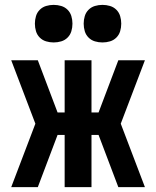

<svg xmlns="http://www.w3.org/2000/svg" viewBox="-20 -767 640 787"><path d="M26 0 125 -260 26 -520H135L216 -306H245V-520H355V-306H384L465 -520H574L475 -260L574 0H465L384 -214H355V0H245V-214H216L135 0ZM400 -593Q384 -593 369 -597.5Q354 -602 343 -613Q332 -624 327.5 -639Q323 -654 323 -670Q323 -686 327.5 -701Q332 -716 343 -727Q354 -738 369 -742.5Q384 -747 400 -747Q416 -747 431 -742.5Q446 -738 457 -727Q468 -716 472.5 -701Q477 -686 477 -670Q477 -654 472.5 -639Q468 -624 457 -613Q446 -602 431 -597.5Q416 -593 400 -593ZM200 -593Q184 -593 169 -597.5Q154 -602 143 -613Q132 -624 127.5 -639Q123 -654 123 -670Q123 -686 127.5 -701Q132 -716 143 -727Q154 -738 169 -742.5Q184 -747 200 -747Q216 -747 231 -742.5Q246 -738 257 -727Q268 -716 272.5 -701Q277 -686 277 -670Q277 -654 272.5 -639Q268 -624 257 -613Q246 -602 231 -597.5Q216 -593 200 -593Z"/></svg>

Font: Iosevka Custom Extended
Style: Bold
Weight: 700
Width: 7
Monospace: yes
Designer: Belleve Invis
Foundry: Belleve Invis
Version: Version 11.2.4; ttfautohint (v1.8.4)